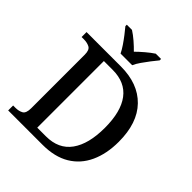

<svg xmlns="http://www.w3.org/2000/svg" viewBox="-249 -1084 1237 1237"><g transform="rotate(45 369.0 -465.5)"><path d="M35 0V-45H56Q87 -45 108.5 -57Q130 -69 130 -115V-603Q130 -646 108 -657.5Q86 -669 56 -669H35V-714H348Q505 -714 593.5 -623Q682 -532 682 -361Q682 -252 644.5 -170.5Q607 -89 533 -44.5Q459 0 348 0ZM325 -54Q440 -54 497.5 -134Q555 -214 555 -361Q555 -508 497.5 -584.5Q440 -661 326 -661H246V-54ZM288 -771Q277 -794 259 -820.5Q241 -847 221 -873Q201 -899 185 -918V-931H232Q259 -914 288.5 -888.5Q318 -863 340 -840Q363 -863 393 -888.5Q423 -914 449 -931H497V-918Q481 -899 461 -873Q441 -847 422.5 -820.5Q404 -794 394 -771Z"/></g></svg>

Font: Noto Serif NP Hmong Medium
Style: Regular
Weight: 500
Designer: Dalton Maag Ltd
Foundry: Dalton Maag Ltd
Version: Version 1.001; ttfautohint (v1.8.4.7-5d5b)